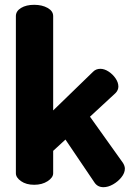

<svg xmlns="http://www.w3.org/2000/svg" viewBox="-20 -768 549 798"><path d="M122 0Q89 0 67.5 -15Q46 -30 46 -48V-701Q46 -722 67.5 -735Q89 -748 122 -748Q155 -748 178 -735Q201 -722 201 -701V-309L367 -470Q379 -482 397 -482Q414 -482 431.5 -470.5Q449 -459 460.5 -442Q472 -425 472 -408Q472 -401 469 -394Q466 -387 460 -381L354 -283L491 -91Q499 -78 499 -67Q499 -49 484.5 -31Q470 -13 449.5 -1.5Q429 10 410 10Q386 10 373 -9L252 -188L201 -141V-48Q201 -30 178 -15Q155 0 122 0Z"/></svg>

Font: Dosis ExtraBold
Style: Regular
Weight: 800
Designer: EdgarTolentino, PabloImpallari, IginoMarini
Foundry: EdgarTolentino, PabloImpallari, IginoMarini
Version: Version 3.001; ttfautohint (v1.8.2)